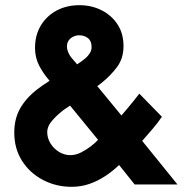

<svg xmlns="http://www.w3.org/2000/svg" viewBox="-20 -710 709 740"><path d="M256 10Q196 10 145.5 -16.5Q95 -43 65 -90Q35 -137 35 -199Q35 -257 62 -299.5Q89 -342 135 -374Q144 -381 153 -386.5Q162 -392 171 -399Q147 -426 131 -457Q115 -488 115 -525Q115 -575 137.5 -612Q160 -649 198.5 -669.5Q237 -690 286 -690Q333 -690 371.5 -670.5Q410 -651 433 -616Q456 -581 456 -532Q456 -485 431 -451.5Q406 -418 372 -391Q368 -388 364 -384.5Q360 -381 355 -378L448 -265Q460 -279 471.5 -292.5Q483 -306 494.5 -320.5Q506 -335 517 -349L604 -260Q587 -235 567.5 -212.5Q548 -190 528 -167L664 1H499L439 -74Q414 -50 385 -31Q356 -12 324 -1Q292 10 256 10ZM251 -112Q272 -112 292.5 -122.5Q313 -133 330 -146Q338 -152 345 -158.5Q352 -165 358 -171L250 -303Q243 -298 233.5 -292Q224 -286 215 -278Q195 -262 178.5 -242Q162 -222 162 -201Q162 -178 174.5 -157.5Q187 -137 207.5 -124.5Q228 -112 251 -112ZM277 -462Q285 -467 293.5 -473Q302 -479 310 -486Q320 -495 326.5 -505.5Q333 -516 333 -529Q333 -552 319 -563Q305 -574 285 -574Q274 -574 263 -569Q252 -564 245 -554.5Q238 -545 238 -531Q238 -521 241.5 -512Q245 -503 250 -495Q256 -486 263.5 -478Q271 -470 277 -462Z"/></svg>

Font: Teachers
Style: Bold
Weight: 700
Designer: Alfredo Marco Pradil, Chank Diesel
Version: Version 1.001